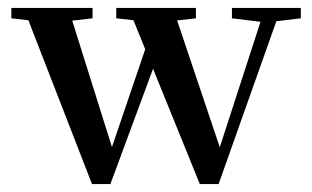

<svg xmlns="http://www.w3.org/2000/svg" viewBox="-20 -448 779 479"><path d="M209.5 11.2 50.8 -397.5 8.3 -402.3V-428.2H210.9V-402.3L160.2 -396.5L259.3 -81.1L342.3 -325.2L313 -397.5L270 -402.3V-428.2H468.8V-402.3L421.9 -397L528.3 -80.6L629.9 -393.6L558.6 -402.3V-428.2H730.5V-402.3L669.4 -395L525.4 11.2H478.5L361.8 -276.4L255.4 11.2Z"/></svg>

Font: Elstob 14pt Medium
Style: Regular
Weight: 500
Designer: Peter S. Baker
Version: Version 1.015